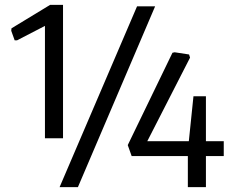

<svg xmlns="http://www.w3.org/2000/svg" viewBox="-20 -766 966 786"><path d="M749 -127H519L503 -172L686 -550L695 -552L754 -543L758 -530L583 -188H753L772 -372H823V-188H896V-127H823V0H749ZM541 -740H615L299 0H224ZM164 -660 50 -601H40L26 -640L27 -650L185 -746H238V-200H164Z"/></svg>

Font: Encode Sans Narrow
Style: Regular
Weight: 400
Designer: Pablo Impallari, Andres Torresi
Foundry: Pablo Impallari, Andres Torresi
Version: Version 1.000; ttfautohint (v1.00) -l 8 -r 50 -G 200 -x 14 -